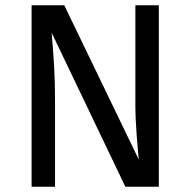

<svg xmlns="http://www.w3.org/2000/svg" viewBox="-20 -709 723 729"><path d="M583 0H456L176 -585Q182 -516 185.5 -457.5Q189 -399 189 -316V0H100V-689H224L507 -103Q504 -129 499 -194Q494 -259 494 -313V-689H583Z"/></svg>

Font: Wolseley Sans
Style: Regular
Weight: 400
Designer: Carrois Corporate & Edenspiekermann AG
Foundry: Carrois Corporate GbR & Edenspiekermann AG
Version: Version 4.202